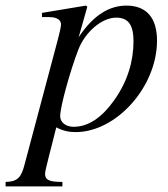

<svg xmlns="http://www.w3.org/2000/svg" viewBox="-97 -461 600 686"><path d="M215 -437 210 -441 53 -415V-400H77C93 -400 121 -397 121 -373C121 -368 117 -346 106 -306L-9 126C-21 173 -34 188 -77 189V205H126V189C79 189 64 182 64 160C64 146 87 64 104 -6C129 7 150 11 173 11C319 11 464 -151 464 -316C464 -394 429 -441 355 -441C295 -441 238 -409 184 -328ZM380 -313C380 -243 359 -170 311 -103C267 -41 219 -8 166 -8C138 -8 118 -24 118 -46C118 -80 154 -209 183 -284C206 -344 265 -398 318 -398C363 -398 380 -370 380 -313Z"/></svg>

Font: STIXGeneral
Style: Italic
Weight: 400
Italic angle: -16.33°
Designer: MicroPress Inc., with final additions and corrections provided by Coen Hoffman, Elsevier (retired)
Version: Version 1.1.0